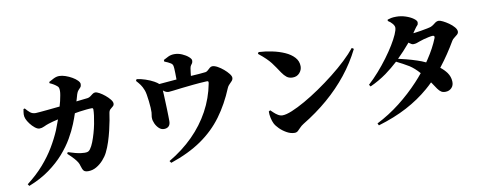

<svg xmlns="http://www.w3.org/2000/svg" viewBox="-71 -1181 4102 1617"><g transform="rotate(-10 1980.0 -372.5)"><path d="M389 -773Q408 -784 432 -796Q456 -808 480 -808Q504 -808 533 -798Q562 -788 588 -773Q614 -758 630.5 -741Q647 -724 647 -710Q647 -692 638.5 -682.5Q630 -673 620 -662.5Q610 -652 603 -630Q599 -615 593 -595Q590 -584 586 -572Q594 -573 602 -574Q647 -579 683 -583Q697 -585 708.5 -593.5Q720 -602 731 -610.5Q742 -619 754 -619Q768 -619 790.5 -606.5Q813 -594 836 -575Q859 -556 875 -536Q891 -516 891 -501Q891 -486 880.5 -477.5Q870 -469 858 -458.5Q846 -448 843 -427Q840 -404 833 -366Q826 -328 815 -282Q804 -236 789 -189.5Q774 -143 754 -103Q739 -73 712.5 -43.5Q686 -14 653 5Q620 24 584 24Q555 24 544.5 11.5Q534 -1 526 -30Q522 -47 513 -62.5Q504 -78 485.5 -99Q467 -120 433 -151L440 -164Q474 -153 501 -146Q528 -139 548 -136.5Q568 -134 581 -134Q600 -134 609.5 -138.5Q619 -143 628 -155Q644 -177 657 -210.5Q670 -244 681 -282.5Q692 -321 699.5 -359Q707 -397 711 -429Q715 -461 715 -480Q715 -493 704 -493Q683 -493 655 -490Q627 -487 597 -483Q577 -480 556 -476Q544 -439 524 -389Q502 -334 466.5 -272.5Q431 -211 377.5 -150Q324 -89 249 -34.5Q174 20 72 60L61 44Q143 -19 202.5 -87Q262 -155 303.5 -224.5Q345 -294 374 -362Q392 -407 407 -450Q405 -449 403 -449Q382 -444 361.5 -439Q341 -434 324 -428Q302 -421 281.5 -411Q261 -401 241 -401Q224 -401 202.5 -418Q181 -435 163 -459Q145 -483 137 -503Q129 -523 130 -542Q131 -561 136 -586L147 -589Q167 -565 185.5 -550Q204 -535 232 -535Q242 -535 268.5 -537.5Q295 -540 333.5 -543.5Q372 -547 418 -552Q428 -553 439 -554Q445 -577 451 -598Q457 -624 461 -646.5Q465 -669 465 -683Q465 -700 462 -709.5Q459 -719 450 -726Q437 -737 422 -746Q407 -755 390 -762Z M1110 -655 1118 -669Q1151 -665 1191.5 -651.5Q1232 -638 1262 -621Q1287 -607 1299 -595Q1329 -597 1358 -600Q1402 -603 1441 -607Q1444 -607 1448 -607V-619Q1448 -639 1447.5 -661Q1447 -683 1446 -701Q1445 -718 1442 -729Q1439 -740 1427 -748Q1415 -756 1401.5 -762Q1388 -768 1373 -774L1372 -788Q1391 -799 1414.5 -810Q1438 -821 1466 -821Q1500 -821 1532 -807Q1564 -793 1585 -774.5Q1606 -756 1606 -743Q1606 -728 1601 -720Q1596 -712 1590 -704.5Q1584 -697 1581 -681Q1578 -666 1576 -645Q1574 -630 1573 -616Q1573 -616 1574 -616Q1610 -618 1643 -620.5Q1676 -623 1700 -626Q1711 -628 1721 -637.5Q1731 -647 1741.5 -656Q1752 -665 1764 -665Q1783 -665 1808.5 -651Q1834 -637 1858 -616.5Q1882 -596 1898 -575.5Q1914 -555 1914 -541Q1914 -526 1903.5 -514Q1893 -502 1880.5 -490Q1868 -478 1862 -463Q1808 -332 1733 -230Q1658 -128 1549 -52.5Q1440 23 1283 76L1271 59Q1390 -11 1479.5 -100.5Q1569 -190 1627.5 -297.5Q1686 -405 1709 -526Q1712 -540 1709 -544.5Q1706 -549 1694 -548Q1634 -545 1579.5 -539.5Q1525 -534 1480.5 -529Q1436 -524 1406.5 -520Q1377 -516 1367 -516Q1345 -516 1326 -531Q1323 -534 1319 -537Q1319 -523 1321 -502Q1322 -474 1323.5 -440.5Q1325 -407 1326 -374Q1327 -341 1327.5 -314.5Q1328 -288 1328 -273Q1328 -244 1313.5 -229.5Q1299 -215 1273 -215Q1249 -215 1230 -233Q1211 -251 1199.5 -276.5Q1188 -302 1188 -324Q1187 -332 1189.5 -344Q1192 -356 1193 -371Q1194 -385 1192.5 -411Q1191 -437 1187.5 -467.5Q1184 -498 1179.5 -524.5Q1175 -551 1169 -565Q1158 -594 1144 -613.5Q1130 -633 1110 -655Z M2169 -715Q2225 -712 2283 -700Q2341 -688 2389.5 -666.5Q2438 -645 2467.5 -612.5Q2497 -580 2497 -536Q2497 -504 2474.5 -479Q2452 -454 2416 -454Q2385 -454 2365 -469.5Q2345 -485 2326 -513Q2308 -539 2294 -560.5Q2280 -582 2263.5 -603Q2247 -624 2223 -647.5Q2199 -671 2161 -701ZM2948 -613 2964 -602Q2909 -491 2831 -393Q2753 -295 2654 -210Q2555 -125 2436 -53Q2417 -41 2404 -27Q2391 -13 2379.5 -2.5Q2368 8 2351 8Q2318 8 2284.5 -10.5Q2251 -29 2225.5 -54.5Q2200 -80 2189 -102Q2179 -122 2172.5 -151.5Q2166 -181 2167 -207L2180 -215Q2190 -206 2205 -191.5Q2220 -177 2238.5 -166Q2257 -155 2276 -155Q2307 -155 2358 -176Q2409 -197 2472.5 -233Q2536 -269 2604 -315.5Q2672 -362 2737.5 -413.5Q2803 -465 2857.5 -516.5Q2912 -568 2948 -613Z M3037 -282Q3083 -324 3127 -374Q3171 -424 3209.5 -476Q3248 -528 3277 -575.5Q3306 -623 3322.5 -660.5Q3339 -698 3339 -718Q3339 -733 3324 -751.5Q3309 -770 3286 -784L3287 -795Q3302 -800 3318 -803.5Q3334 -807 3362 -807Q3403 -807 3442 -794Q3481 -781 3506.5 -762.5Q3532 -744 3532 -729Q3532 -712 3524 -704.5Q3516 -697 3502 -677Q3491 -661 3480 -645Q3485 -645 3492 -646Q3517 -649 3546.5 -654Q3576 -659 3601 -664Q3626 -669 3636 -673Q3654 -681 3671.5 -696Q3689 -711 3708 -711Q3720 -711 3743.5 -699.5Q3767 -688 3792 -670.5Q3817 -653 3834.5 -632.5Q3852 -612 3852 -594Q3852 -580 3840 -569Q3828 -558 3814 -548Q3800 -538 3793 -526Q3730 -418 3659 -327Q3656 -323 3653 -319Q3685 -294 3707 -264Q3731 -230 3733 -189Q3735 -155 3715 -134Q3695 -113 3665 -112Q3641 -111 3626 -120.5Q3611 -130 3596 -151Q3581 -172 3559 -206Q3557 -208 3555 -211Q3529 -185 3502 -162Q3415 -87 3306.5 -29.5Q3198 28 3060 69L3051 51Q3156 -2 3250 -75.5Q3344 -149 3423 -234Q3455 -268 3483 -303Q3442 -350 3400 -377Q3350 -407 3295 -434Q3245 -388 3189 -347Q3122 -299 3048 -266ZM3544 -384Q3552 -395 3559 -406Q3617 -493 3649 -574Q3653 -585 3649 -590Q3646 -595 3636 -595Q3626 -595 3603 -590.5Q3580 -586 3557 -579.5Q3534 -573 3521 -568Q3505 -562 3493 -558Q3481 -554 3464 -554Q3451 -554 3431 -570Q3428 -572 3425 -574Q3422 -570 3419 -566Q3372 -510 3316 -455Q3345 -449 3383 -439Q3426 -428 3474 -412Q3511 -400 3544 -384Z"/></g></svg>

Font: Early Summer Mincho Heavy
Style: Regular
Weight: 900
Designer: GuiWonder
Version: Version 1.002